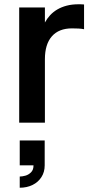

<svg xmlns="http://www.w3.org/2000/svg" viewBox="-20 -575 439 900"><path d="M374 -438Q362.5 -440.5 348.5 -441.2Q334.5 -442 317.5 -442Q256 -442 223.2 -404.8Q190.5 -367.5 190.5 -297.5V0H70V-540H190.5V-469.5Q200.5 -488 214.8 -503.5Q229 -519 248.5 -530.5Q268 -542 292.8 -548.5Q317.5 -555 349 -555Q355.5 -555 361.8 -554.8Q368 -554.5 374 -554ZM72.5 252.5Q84 252.5 98.8 248.5Q113.5 244.5 125.2 233Q137 221.5 137 201.5Q137 201 137 200H72.5V83.5H189.5V200Q189.5 231.5 174.2 255.2Q159 279 132.5 292Q106 305 72.5 305Z"/></svg>

Font: Vela Sans Bd
Style: Bold
Weight: 700
Designer: Principal design: Mikhail Sharanda - project Manrope.
Design modification: Ravid Balaliev
Foundry: Mikhail Sharanda
Version: Version 1.001